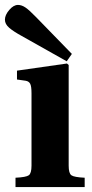

<svg xmlns="http://www.w3.org/2000/svg" viewBox="-37 -760 373 780"><path d="M26 0V-38Q69 -40 80 -48Q91 -56 91 -87V-381Q91 -410 85.5 -420Q80 -430 67 -432L32 -437V-473L235 -502L242 -496V-87Q242 -56 253 -48Q264 -40 307 -38V0ZM-17 -680Q-17 -699 0.5 -719.5Q18 -740 36 -740Q51 -740 66.5 -729.5Q82 -719 110 -690L255 -541L234 -511L51 -614Q18 -632 0.5 -647Q-17 -662 -17 -680Z"/></svg>

Font: Heuristica
Style: Bold
Weight: 700
Version: Version 1.0.2